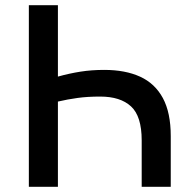

<svg xmlns="http://www.w3.org/2000/svg" viewBox="-20 -720 729 740"><path d="M91.2 0V-700H203.2V-424.8Q247.8 -437.2 290.5 -443.9Q333.2 -450.6 381.9 -450.6Q462.9 -450.6 520.2 -424.4Q577.4 -398.2 607.8 -341.9Q638.1 -285.6 638.1 -195.4V0H526.1V-179Q526.1 -272.1 485 -309.9Q444 -347.8 366.2 -347.8Q317.3 -347.8 279 -342.5Q240.7 -337.3 203.2 -328.5V0Z"/></svg>

Font: Geologica-Sharp
Style: Regular
Weight: 100
Designer: Sindre Bremnes, Frode Helland
Foundry: Monokrom Skriftforlag AS
Version: Version 1.010;gftools[0.9.28]